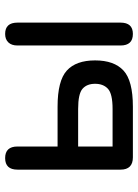

<svg xmlns="http://www.w3.org/2000/svg" viewBox="85 -622 537 747"><g transform="rotate(-90 353.5 -248.5)"><path d="M115 0Q67 0 67 -48V-449Q67 -497 112 -497Q157 -497 157 -449V-293H312Q413 -293 452.5 -257Q492 -221 492 -147Q492 -73 452.5 -36.5Q413 0 312 0ZM595 0Q550 0 550 -48V-449Q550 -472 562 -484.5Q574 -497 595 -497Q639 -497 639 -449V-48Q639 0 595 0ZM157 -79H303Q362 -79 381.5 -97Q401 -115 401 -147Q401 -179 381.5 -196Q362 -213 303 -213H157Z"/></g></svg>

Font: Zen Maru Gothic Medium
Style: Regular
Weight: 500
Designer: Yoshimichi Ohira
Foundry: Positype
Version: Version 1.001